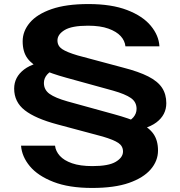

<svg xmlns="http://www.w3.org/2000/svg" viewBox="-20 -785 892 949"><path d="M417 -765Q531 -765 608 -735.5Q685 -706 725 -658Q765 -610 768 -556H600Q597 -584 576.5 -606.5Q556 -629 516 -643.5Q476 -658 415 -658Q335 -658 299.5 -636.5Q264 -615 264 -585Q264 -558 287 -542.5Q310 -527 364 -511L588 -451Q666 -431 713 -407Q760 -383 781 -351Q802 -319 802 -275Q802 -217 753 -180Q704 -143 600 -134L590 -175Q624 -187 639.5 -205.5Q655 -224 655 -247Q655 -281 627 -300.5Q599 -320 539 -337L307 -401Q234 -421 186.5 -443Q139 -465 115.5 -497Q92 -529 92 -581Q92 -631 127.5 -673Q163 -715 235 -740Q307 -765 417 -765ZM435 144Q321 144 244 114Q167 84 127.5 36.5Q88 -11 84 -65H252Q255 -38 275.5 -15Q296 8 336 22Q376 36 437 36Q517 36 552.5 14.5Q588 -7 588 -36Q588 -63 565 -78.5Q542 -94 488 -110L264 -170Q155 -199 102.5 -240Q50 -281 50 -347Q50 -404 99 -441.5Q148 -479 251 -488L262 -446Q229 -435 213 -416.5Q197 -398 197 -375Q197 -341 225 -321Q253 -301 313 -284L545 -220Q618 -200 666 -178.5Q714 -157 737.5 -124.5Q761 -92 761 -41Q761 10 725 52Q689 94 617.5 119Q546 144 435 144Z"/></svg>

Font: Unbounded Medium
Style: Regular
Weight: 500
Designer: Luke Prowse, Jean-Baptiste Morizot, Fátima Lázaro, Florian Runge
Foundry: NaN
Version: Version 1.700